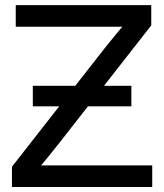

<svg xmlns="http://www.w3.org/2000/svg" viewBox="-20 -748 657 768"><path d="M27.8 0V-81.1L398.4 -554.7Q422.4 -584.5 447.3 -615Q472.2 -645.5 498 -675.3L510.3 -641.1Q468.3 -641.1 426.8 -641.1Q385.3 -641.1 343.3 -641.1H43V-727.5H585V-646.5L222.2 -182.6Q196.8 -149.9 170.2 -117.4Q143.6 -85 115.7 -52.2L103.5 -86.4Q144.5 -86.4 185.3 -86.4Q226.1 -86.4 267.1 -86.4H588.9V0ZM111.3 -322.8V-404.8H505.4V-322.8Z"/></svg>

Font: Inter Cardless Display
Style: Regular
Weight: 400
Designer: Rasmus Andersson
Foundry: rsms
Version: Version 4.001;git-9221beed3